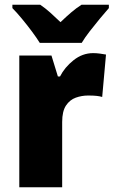

<svg xmlns="http://www.w3.org/2000/svg" viewBox="-20 -786 477 806"><path d="M371 -563Q385 -563 399.5 -561Q414 -559 425 -557L409 -379Q399 -382 385.5 -383.5Q372 -385 350 -385Q323 -385 298 -376Q273 -367 257 -343Q241 -319 241 -274V0H61V-553H196L223 -465H232Q251 -503 288.5 -533Q326 -563 371 -563ZM147 -606Q134 -627 113.5 -654.5Q93 -682 71 -708.5Q49 -735 32 -752V-766H149Q171 -751 190.5 -733.5Q210 -716 234 -693Q258 -716 279 -734Q300 -752 322 -766H437V-752Q421 -734 399.5 -708Q378 -682 357 -655Q336 -628 323 -606Z"/></svg>

Font: Noto Sans Lao Looped SemiCondensed Black
Style: Regular
Weight: 900
Width: 4
Designer: Mark Frömberg, Ben Mitchell
Foundry: The Fontpad Ltd
Version: Version 1.002; ttfautohint (v1.8.4.7-5d5b)